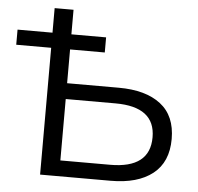

<svg xmlns="http://www.w3.org/2000/svg" viewBox="-51 -757 836 810"><g transform="rotate(5 367.0 -352.5)"><path d="M148 0V-537H0V-601H148V-705H228V-601H375V-537H228V-394H447Q561 -394 624.5 -345Q688 -296 688 -198Q688 -100 624.5 -50Q561 0 447 0ZM228 -67H439Q607 -67 607 -198Q607 -327 439 -327H228Z"/></g></svg>

Font: Mulish
Style: Regular
Weight: 400
Designer: Vernon Adams
Foundry: Vernon Adams
Version: Version 3.603; ttfautohint (v1.8.3)